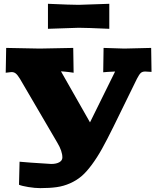

<svg xmlns="http://www.w3.org/2000/svg" viewBox="-20 -971 820 1001"><path d="M549.8 -820.8Q430.2 -826.2 390.1 -826.2L230 -820.8V-951.2Q350.1 -945.8 390.1 -945.8L549.8 -951.2ZM768.1 -721.2 770 -596.2Q747.6 -598.1 736.8 -598.1Q722.2 -598.1 713.9 -590.6Q705.6 -583 693.8 -560.1L571.8 -311Q537.6 -241.7 512 -195.6Q486.3 -149.4 458 -111.3Q429.7 -73.2 404.3 -51.8Q378.9 -30.3 345.5 -15.4Q312 -0.5 275.9 4.6Q239.7 9.8 189.9 9.8Q162.6 9.8 127.9 4.2Q93.3 -1.5 79.1 -7.8L82 -127.9L142.1 -123Q235.4 -116.2 247.1 -116.2Q273.4 -116.2 289.3 -125.2Q305.2 -134.3 305.2 -149.9Q305.2 -183.1 278.8 -227.1L84 -560.1Q71.8 -580.1 62.5 -587.6Q53.2 -595.2 41 -595.2Q38.6 -595.2 33 -594.5Q27.3 -593.8 20.3 -593Q13.2 -592.3 9.8 -591.8L12.2 -721.2L187 -717.8L361.8 -721.2L363.8 -591.8L339.8 -595.2Q332.5 -596.2 316.2 -597.7Q299.8 -599.1 297.9 -599.1L449.2 -333L580.1 -598.1Q578.1 -597.7 562 -597.2Q545.9 -596.7 542 -596.2L518.1 -594.2L520 -721.2L627.9 -717.8Z"/></svg>

Font: Zantroke
Style: Regular
Weight: 500
Foundry: gluk
Version: Version 0.36